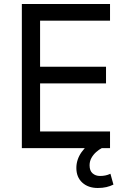

<svg xmlns="http://www.w3.org/2000/svg" viewBox="-20 -739 628 958"><path d="M89 0V-719H529V-636H180V-406H509V-323H180V-83H529V0ZM468 199Q420 199 390.5 172Q361 145 361 99Q361 57 387 20Q413 -17 456 -39L488 0Q474 7 459.5 20Q445 33 436 49.5Q427 66 427 86Q427 113 442 126Q457 139 479 139Q493 139 505.5 136.5Q518 134 531 128L546 182Q530 190 511 194.5Q492 199 468 199Z"/></svg>

Font: Nunitoga
Style: Medium
Weight: 500
Designer: Vernon Adams
Foundry: Vernon Adams
Version: Version 1.0